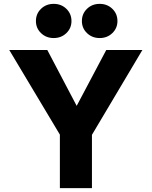

<svg xmlns="http://www.w3.org/2000/svg" viewBox="-20 -974 785 994"><path d="M456 0H290V-277L28 -715H225L377 -426L530 -715H717L456 -276ZM496 -777Q457 -777 430.5 -802.5Q404 -828 404 -865Q404 -903 430.5 -928.5Q457 -954 496 -954Q535 -954 561.5 -928.5Q588 -903 588 -865Q588 -828 561.5 -802.5Q535 -777 496 -777ZM258 -777Q219 -777 192.5 -802.5Q166 -828 166 -865Q166 -903 192.5 -928.5Q219 -954 258 -954Q297 -954 323.5 -928.5Q350 -903 350 -865Q350 -828 323.5 -802.5Q297 -777 258 -777Z"/></svg>

Font: Wix Madefor Text ExtraBold
Style: Regular
Weight: 800
Designer: Dalton Maag Ltd
Foundry: Dalton Maag Ltd
Version: Version 3.100